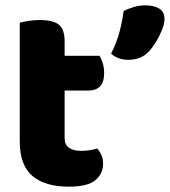

<svg xmlns="http://www.w3.org/2000/svg" viewBox="-20 -684 636 719"><path d="M54 -264H222V-167Q222 -142 238.5 -130.5Q255 -119 285 -119Q300 -119 316 -121.5Q332 -124 344 -128Q353 -118 359.5 -104Q366 -90 366 -71Q366 -34 337.5 -9.5Q309 15 237 15Q149 15 101.5 -25Q54 -65 54 -155ZM164 -345V-475H353Q359 -465 364.5 -448Q370 -431 370 -411Q370 -376 354.5 -360.5Q339 -345 313 -345ZM222 -240H54V-599Q65 -602 85.5 -605.5Q106 -609 129 -609Q178 -609 200 -592Q222 -575 222 -529ZM539 -493Q523 -475 503 -467.5Q483 -460 460 -460Q422 -460 396 -483Q417 -525 427.5 -564.5Q438 -604 443 -643Q459 -651 480.5 -657.5Q502 -664 524 -664Q556 -664 576 -652Q596 -640 596 -612Q596 -596 587 -573Q578 -550 565 -528.5Q552 -507 539 -493Z"/></svg>

Font: Baloo Tamma 2 ExtraBold
Style: Regular
Weight: 800
Designer: Divya Kowshik, Shuchita Grover and Ek Type
Foundry: Ek Type
Version: Version 1.700